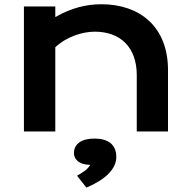

<svg xmlns="http://www.w3.org/2000/svg" viewBox="-20 -606 881 885"><path d="M90.3 0H234.9V-388.2C282.7 -433.6 355 -460 417 -460C536.1 -460 610.4 -386.7 610.4 -259.8V0H754.4V-283.2C754.4 -482.9 624 -586.4 447.8 -586.4C380.9 -586.4 312 -571.3 234.9 -527.3V-576.2H90.3ZM320.8 100.1C320.8 125.5 341.8 153.8 396 153.8C383.8 174.3 367.2 185.5 335 204.1L378.4 258.8C466.8 221.2 516.1 172.4 516.1 117.7C516.1 59.1 477.1 32.7 415.5 32.7C355.5 32.7 320.8 57.6 320.8 100.1Z"/></svg>

Font: Krona One
Style: Regular
Weight: 400
Designer: Yvonne Schüttler
Foundry: Yvonne Schüttler
Version: Version 1.002